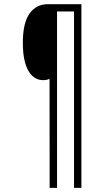

<svg xmlns="http://www.w3.org/2000/svg" viewBox="-20 -780 463 927"><path d="M219.7 127 219.2 -399.4Q206.5 -393.1 188 -393.1Q142.6 -393.1 116.5 -439.2Q90.3 -485.4 90.3 -572.8Q90.3 -669.4 122.6 -714.6Q154.8 -759.8 211.9 -759.8H373V127H337.4V-724.6H255.4V127Z"/></svg>

Font: Open Sans Condensed Light
Style: Italic
Weight: 300
Width: 3
Italic angle: -12°
Designer: Monotype Design Team
Foundry: Monotype Imaging Inc.
Version: Version 3.000; ttfautohint (v1.8.4)